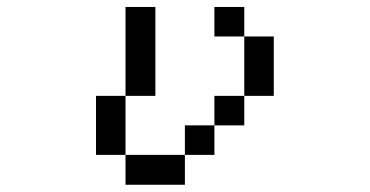

<svg xmlns="http://www.w3.org/2000/svg" viewBox="-20 -462 1040 540"><path d="M583 -359.4V-442.4H667V-359.4ZM250 -26.4V-192.4H333V-442.4H417V-192.4H333V-26.4H500V-109.4H583V-192.4H667V-359.4H750V-192.4H667V-109.4H583V-26.4H500V57.6H333V-26.4Z"/></svg>

Font: KH Dot kagurazaka 12
Style: Regular
Weight: 400
Designer: Original version for X68000 by Keitarou Hiraki (http://hp.vector.co.jp/authors/VA000874/) / TrueType conversion by Homem
Version: Version 1.00.20150527